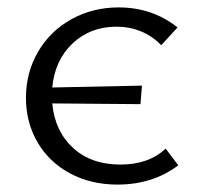

<svg xmlns="http://www.w3.org/2000/svg" viewBox="-20 -492 534 518"><path d="M461 -46Q392 6 297 6Q225 6 168.5 -24.5Q112 -55 81 -108.5Q50 -162 50 -228Q50 -296 82.5 -352Q115 -408 172.5 -440Q230 -472 300 -472Q391 -472 459 -418L415 -370Q391 -395 360 -407.5Q329 -420 294 -420Q224 -420 176 -375Q128 -330 121 -256L363 -261L359 -211L121 -213Q128 -138 177 -93Q226 -48 305 -48Q381 -48 427 -91Z"/></svg>

Font: Ysabeau SC
Style: Regular
Weight: 400
Designer: Christian Thalmann (Catharsis Fonts)
Version: Version 0.003